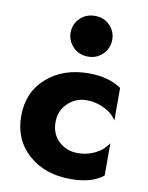

<svg xmlns="http://www.w3.org/2000/svg" viewBox="-84 -788 660 859"><g transform="rotate(10 246.5 -359.0)"><path d="M186 -230Q186 -176 221 -143Q256 -110 308 -110Q350 -110 386.5 -128Q423 -146 444 -179V-32Q392 10 296 10Q179 10 104.5 -56Q30 -122 30 -230Q30 -338 104.5 -404Q179 -470 296 -470Q386 -470 444 -430V-282Q424 -314 385.5 -332Q347 -350 308 -350Q257 -350 221.5 -315.5Q186 -281 186 -230ZM278 -543Q237 -543 210 -570.5Q183 -598 183 -636Q183 -674 210 -701Q237 -728 278 -728Q319 -728 345.5 -701Q372 -674 372 -636Q372 -598 345 -570.5Q318 -543 278 -543Z"/></g></svg>

Font: renner_700bold
Style: Bold
Weight: 700
Version: Version 003.000 ; ttfautohint (v0.97) -l 8 -r 50 -G 200 -x 1